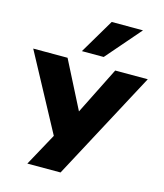

<svg xmlns="http://www.w3.org/2000/svg" viewBox="-154 -876 986 1156"><g transform="rotate(15 339.0 -297.5)"><path d="M127 180 260 -63V19L-18 -498H196L359 -178H333L493 -498H696L334 180ZM269 -559 397 -775H592L405 -559Z"/></g></svg>

Font: Nunito Sans 10pt Expanded Black
Style: Regular
Weight: 900
Width: 7
Designer: Vernon Adams
Foundry: Vernon Adams
Version: Version 3.101;gftools[0.9.27]